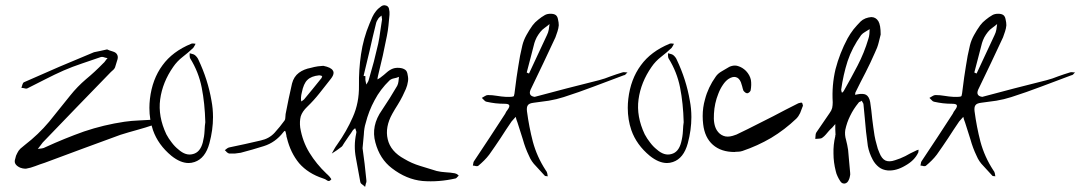

<svg xmlns="http://www.w3.org/2000/svg" viewBox="-20 -692 4113 731"><path d="M426.8 -482.4Q430.7 -473.6 425.8 -460.9Q421.9 -447.3 418 -435.5Q416 -430.7 412.1 -426.8Q407.2 -422.9 402.3 -418Q336.9 -350.6 272.5 -284.2Q208 -216.8 142.6 -149.4Q137.7 -143.6 133.8 -137.7Q128.9 -130.9 124 -125Q131.8 -126 139.6 -127Q146.5 -127.9 153.3 -131.8Q225.6 -165 299.8 -191.4Q375 -216.8 454.1 -228.5Q481.4 -232.4 508.8 -233.4Q536.1 -234.4 562.5 -236.3Q567.4 -236.3 573.2 -232.4Q579.1 -229.5 585 -227.5Q579.1 -224.6 575.2 -221.7Q570.3 -217.8 565.4 -216.8Q534.2 -206.1 502 -197.3Q469.7 -188.5 438.5 -178.7Q367.2 -152.3 294.9 -126Q222.7 -98.6 150.4 -72.3Q131.8 -66.4 114.3 -59.6Q96.7 -52.7 79.1 -49.8Q77.1 -49.8 75.2 -49.8Q67.4 -49.8 56.6 -53.7Q43.9 -59.6 39.1 -67.4Q36.1 -71.3 36.1 -78.1Q36.1 -82 38.1 -87.9Q40 -99.6 45.9 -109.4Q49.8 -118.2 57.6 -126Q66.4 -133.8 75.2 -140.6Q126 -179.7 167 -228.5Q207 -278.3 247.1 -328.1Q274.4 -362.3 307.6 -390.6Q340.8 -418 372.1 -450.2Q377.9 -455.1 380.9 -460Q384.8 -465.8 389.6 -470.7Q381.8 -471.7 374 -474.6Q367.2 -476.6 360.4 -473.6Q326.2 -461.9 292 -450.2Q256.8 -438.5 222.7 -423.8Q187.5 -408.2 153.3 -390.6Q119.1 -373 84 -355.5Q80.1 -353.5 74.2 -355.5Q67.4 -357.4 61.5 -357.4Q63.5 -363.3 65.4 -370.1Q67.4 -377 71.3 -378.9Q138.7 -408.2 205.1 -437.5Q271.5 -465.8 337.9 -493.2Q349.6 -496.1 361.3 -498Q372.1 -500 387.7 -503.9Q395.5 -500 409.2 -496.1Q422.9 -492.2 426.8 -482.4Z M704.1 -469.7Q702.1 -473.6 702.1 -479.5Q702.1 -485.4 702.1 -489.3Q708 -487.3 712.9 -486.3Q717.8 -485.4 721.7 -482.4Q725.6 -479.5 729.5 -474.6Q733.4 -469.7 735.4 -464.8Q771.5 -388.7 785.2 -308.6Q791 -278.3 791 -246.1Q791 -197.3 777.3 -146.5Q761.7 -88.9 720.7 -75.2Q709 -71.3 698.2 -71.3Q667 -71.3 632.8 -98.6Q582 -140.6 562.5 -196.3Q548.8 -236.3 548.8 -281.2Q548.8 -297.9 550.8 -315.4Q559.6 -390.6 598.6 -443.4Q636.7 -496.1 708 -525.4Q710 -526.4 712.9 -526.4Q714.8 -526.4 715.8 -526.4Q720.7 -525.4 724.6 -525.4Q722.7 -521.5 720.7 -517.6Q718.8 -513.7 715.8 -509.8Q697.3 -492.2 675.8 -475.6Q654.3 -459 639.6 -437.5Q598.6 -378.9 589.8 -313.5Q581.1 -249 613.3 -180.7Q622.1 -164.1 633.8 -149.4Q645.5 -133.8 659.2 -123Q687.5 -97.7 714.8 -105.5Q742.2 -112.3 752 -149.4Q757.8 -171.9 758.8 -193.4Q759.8 -215.8 761.7 -226.6Q759.8 -298.8 748 -358.4Q736.3 -418 704.1 -469.7Z M1210.9 -441.4Q1203.1 -440.4 1190.4 -439.5Q1176.8 -437.5 1163.1 -433.6Q1136.7 -428.7 1118.2 -415Q1098.6 -400.4 1091.8 -374Q1085 -345.7 1079.1 -316.4Q1073.2 -287.1 1067.4 -257.8Q1066.4 -252 1066.4 -245.1Q1066.4 -237.3 1063.5 -233.4Q1045.9 -209 1025.4 -186.5Q1004.9 -164.1 972.7 -157.2Q942.4 -150.4 913.1 -143.6Q882.8 -137.7 853.5 -130.9Q848.6 -129.9 844.7 -127Q839.8 -123 835.9 -120.1Q839.8 -117.2 843.8 -112.3Q848.6 -108.4 852.5 -107.4Q863.3 -107.4 874 -107.4Q885.7 -108.4 896.5 -110.4Q941.4 -122.1 984.4 -135.7Q1028.3 -149.4 1058.6 -188.5Q1062.5 -194.3 1065.4 -193.4Q1067.4 -191.4 1068.4 -185.5Q1069.3 -181.6 1070.3 -176.8Q1070.3 -171.9 1072.3 -167Q1085.9 -110.4 1119.1 -70.3Q1153.3 -31.2 1210 -12.7Q1217.8 -10.7 1225.6 -4.9Q1228.5 -2.9 1231.4 -2.9Q1236.3 -2.9 1241.2 -8.8Q1242.2 -9.8 1235.4 -18.6Q1228.5 -26.4 1222.7 -31.2Q1184.6 -67.4 1158.2 -110.4Q1131.8 -153.3 1123 -206.1Q1120.1 -229.5 1125 -249Q1130.9 -267.6 1149.4 -285.2Q1174.8 -309.6 1196.3 -336.9Q1218.8 -365.2 1240.2 -392.6Q1250 -405.3 1250 -415Q1250 -419.9 1247.1 -423.8Q1240.2 -435.5 1210.9 -441.4ZM1128.9 -338.9Q1135.7 -374 1150.4 -387.7Q1165 -402.3 1195.3 -405.3Q1198.2 -405.3 1201.2 -404.3Q1204.1 -403.3 1207 -402.3Q1205.1 -400.4 1205.1 -397.5Q1205.1 -394.5 1203.1 -393.6Q1186.5 -373 1169.9 -352.5Q1154.3 -333 1137.7 -313.5Q1135.7 -311.5 1132.8 -309.6Q1129.9 -307.6 1127 -305.7Q1127 -309.6 1126 -313.5Q1126 -316.4 1126 -320.3Q1126 -325.2 1127 -330.1Q1127.9 -335 1128.9 -338.9Z M1375 -4.9Q1376 1 1373 6.8Q1371.1 12.7 1370.1 19.5Q1365.2 14.6 1358.4 9.8Q1352.5 5.9 1351.6 0Q1342.8 -45.9 1335 -90.8Q1326.2 -136.7 1335.9 -182.6Q1336.9 -185.5 1336.9 -188.5Q1336.9 -191.4 1335.9 -193.4Q1335 -196.3 1334 -199.2Q1333 -202.1 1332 -204.1Q1330.1 -202.1 1328.1 -200.2Q1326.2 -199.2 1324.2 -197.3Q1316.4 -184.6 1307.6 -172.9Q1299.8 -161.1 1291 -148.4Q1288.1 -144.5 1286.1 -140.6Q1284.2 -136.7 1281.2 -133.8Q1272.5 -127 1262.7 -120.1Q1252.9 -114.3 1243.2 -107.4Q1248 -116.2 1252.9 -125Q1257.8 -133.8 1263.7 -141.6Q1299.8 -192.4 1323.2 -246.1Q1347.7 -300.8 1346.7 -366.2Q1345.7 -425.8 1354.5 -485.4Q1363.3 -545.9 1386.7 -601.6Q1391.6 -614.3 1397.5 -627Q1403.3 -639.6 1412.1 -650.4Q1418 -658.2 1427.7 -665Q1435.5 -671.9 1442.4 -671.9Q1443.4 -671.9 1444.3 -671.9Q1458 -670.9 1460.9 -659.2Q1463.9 -646.5 1462.9 -635.7Q1460.9 -615.2 1459 -594.7Q1457 -575.2 1453.1 -555.7Q1445.3 -517.6 1437.5 -480.5Q1428.7 -443.4 1419.9 -406.2Q1418.9 -402.3 1418 -397.5Q1417 -393.6 1417 -389.6Q1419.9 -391.6 1423.8 -393.6Q1427.7 -395.5 1430.7 -398.4Q1441.4 -406.2 1452.1 -416Q1462.9 -425.8 1475.6 -430.7Q1486.3 -434.6 1500 -433.6Q1514.6 -432.6 1523.4 -425.8Q1530.3 -420.9 1532.2 -406.2Q1535.2 -392.6 1533.2 -381.8Q1531.2 -367.2 1525.4 -353.5Q1519.5 -339.8 1512.7 -326.2Q1503.9 -308.6 1494.1 -293Q1483.4 -276.4 1473.6 -258.8Q1445.3 -208 1456.1 -162.1Q1466.8 -115.2 1519.5 -86.9Q1546.9 -70.3 1579.1 -60.5Q1612.3 -50.8 1642.6 -41Q1659.2 -37.1 1676.8 -36.1Q1695.3 -35.2 1711.9 -32.2Q1715.8 -31.2 1719.7 -29.3Q1722.7 -26.4 1726.6 -23.4Q1723.6 -20.5 1720.7 -17.6Q1717.8 -13.7 1714.8 -12.7Q1650.4 2 1588.9 -2.9Q1527.3 -8.8 1471.7 -51.8Q1425.8 -86.9 1409.2 -149.4Q1391.6 -212.9 1434.6 -273.4Q1449.2 -295.9 1463.9 -318.4Q1478.5 -341.8 1492.2 -365.2Q1496.1 -373 1497.1 -381.8Q1498 -390.6 1499 -399.4Q1490.2 -395.5 1479.5 -393.6Q1469.7 -391.6 1462.9 -385.7Q1427.7 -351.6 1406.2 -310.5Q1383.8 -269.5 1372.1 -222.7Q1366.2 -204.1 1365.2 -179.7Q1363.3 -155.3 1360.4 -127.9Q1360.4 -127.9 1360.4 -127.9Q1364.3 -98.6 1368.2 -68.4Q1372.1 -37.1 1375 -4.9ZM1371.1 -402.3Q1371.1 -397.5 1371.1 -387.7Q1372.1 -382.8 1373 -377.9Q1374 -374 1375 -370.1Q1377.9 -375 1379.9 -378.9Q1382.8 -382.8 1383.8 -387.7Q1393.6 -422.9 1403.3 -457Q1412.1 -491.2 1419.9 -525.4Q1424.8 -548.8 1427.7 -572.3Q1430.7 -595.7 1434.6 -618.2Q1434.6 -621.1 1433.6 -625Q1432.6 -628.9 1432.6 -632.8Q1429.7 -629.9 1426.8 -627.9Q1422.9 -625 1420.9 -622.1Q1418 -617.2 1415 -612.3Q1412.1 -606.4 1411.1 -600.6Q1398.4 -549.8 1387.7 -501Q1376 -452.1 1364.3 -403.3Q1366.2 -403.3 1368.2 -402.3Q1369.1 -402.3 1371.1 -402.3Z M2260.7 -386.7Q2283.2 -392.6 2304.7 -401.4Q2326.2 -409.2 2348.6 -416Q2353.5 -418 2358.4 -417Q2363.3 -416 2369.1 -416Q2365.2 -413.1 2362.3 -409.2Q2358.4 -405.3 2354.5 -405.3Q2297.9 -383.8 2240.2 -362.3Q2183.6 -340.8 2126 -322.3Q2098.6 -313.5 2069.3 -308.6Q2040 -304.7 2011.7 -300.8Q1995.1 -298.8 1990.2 -292Q1984.4 -285.2 1986.3 -268.6Q1994.1 -209 2008.8 -152.3Q2024.4 -94.7 2057.6 -43.9Q2059.6 -41 2061.5 -38.1Q2062.5 -35.2 2063.5 -32.2Q2064.5 -29.3 2064.5 -26.4Q2064.5 -23.4 2065.4 -20.5Q2062.5 -21.5 2058.6 -21.5Q2054.7 -21.5 2053.7 -23.4Q2038.1 -41 2020.5 -59.6Q2002.9 -77.1 1994.1 -98.6Q1979.5 -128.9 1970.7 -161.1Q1960.9 -193.4 1950.2 -225.6Q1948.2 -231.4 1946.3 -236.3Q1945.3 -241.2 1943.4 -247.1Q1939.5 -242.2 1935.5 -238.3Q1931.6 -234.4 1927.7 -229.5Q1906.2 -198.2 1885.7 -166Q1864.3 -133.8 1842.8 -103.5Q1834 -91.8 1823.2 -81.1Q1813.5 -71.3 1801.8 -61.5Q1798.8 -58.6 1792 -59.6Q1786.1 -61.5 1780.3 -61.5Q1781.2 -66.4 1782.2 -71.3Q1782.2 -75.2 1785.2 -79.1Q1814.5 -124 1844.7 -168.9Q1874 -213.9 1903.3 -258.8Q1905.3 -262.7 1907.2 -266.6Q1909.2 -269.5 1912.1 -273.4Q1920.9 -285.2 1918.9 -291Q1917 -296.9 1901.4 -296.9Q1883.8 -296.9 1866.2 -298.8Q1849.6 -300.8 1832 -304.7Q1827.1 -305.7 1823.2 -310.5Q1818.4 -315.4 1814.5 -319.3Q1820.3 -322.3 1826.2 -326.2Q1832 -330.1 1837.9 -330.1Q1854.5 -330.1 1872.1 -327.1Q1888.7 -324.2 1906.2 -323.2Q1933.6 -322.3 1936.5 -326.2Q1938.5 -330.1 1941.4 -356.4Q1946.3 -397.5 1953.1 -438.5Q1959 -479.5 1968.8 -519.5Q1973.6 -539.1 1984.4 -558.6Q1995.1 -578.1 2007.8 -595.7Q2016.6 -607.4 2029.3 -617.2Q2041 -627 2054.7 -634.8Q2063.5 -639.6 2076.2 -639.6Q2088.9 -639.6 2095.7 -634.8Q2102.5 -629.9 2104.5 -618.2Q2107.4 -606.4 2107.4 -595.7Q2106.4 -584 2102.5 -572.3Q2098.6 -560.5 2094.7 -549.8Q2072.3 -501 2048.8 -452.1Q2025.4 -404.3 2002.9 -356.4Q1995.1 -341.8 1998 -334Q2001 -325.2 2015.6 -323.2Q2076.2 -339.8 2137.7 -355.5Q2200.2 -371.1 2260.7 -386.7ZM1994.1 -412.1Q2010.7 -448.2 2028.3 -485.4Q2044.9 -521.5 2062.5 -558.6Q2067.4 -568.4 2069.3 -579.1Q2071.3 -589.8 2072.3 -600.6Q2063.5 -592.8 2053.7 -585.9Q2043.9 -579.1 2037.1 -570.3Q2029.3 -560.5 2023.4 -549.8Q2017.6 -538.1 2014.6 -528.3Q2006.8 -500 2000 -471.7Q1992.2 -443.4 1985.4 -416Q1987.3 -415 1989.3 -414.1Q1992.2 -413.1 1994.1 -412.1Z M2525.4 -469.7Q2523.4 -473.6 2523.4 -479.5Q2523.4 -485.4 2523.4 -489.3Q2529.3 -487.3 2534.2 -486.3Q2539.1 -485.4 2543 -482.4Q2546.9 -479.5 2550.8 -474.6Q2554.7 -469.7 2556.6 -464.8Q2592.8 -388.7 2606.4 -308.6Q2612.3 -278.3 2612.3 -246.1Q2612.3 -197.3 2598.6 -146.5Q2583 -88.9 2542 -75.2Q2530.3 -71.3 2519.5 -71.3Q2488.3 -71.3 2454.1 -98.6Q2403.3 -140.6 2383.8 -196.3Q2370.1 -236.3 2370.1 -281.2Q2370.1 -297.9 2372.1 -315.4Q2380.9 -390.6 2419.9 -443.4Q2458 -496.1 2529.3 -525.4Q2531.2 -526.4 2534.2 -526.4Q2536.1 -526.4 2537.1 -526.4Q2542 -525.4 2545.9 -525.4Q2543.9 -521.5 2542 -517.6Q2540 -513.7 2537.1 -509.8Q2518.6 -492.2 2497.1 -475.6Q2475.6 -459 2460.9 -437.5Q2419.9 -378.9 2411.1 -313.5Q2402.3 -249 2434.6 -180.7Q2443.4 -164.1 2455.1 -149.4Q2466.8 -133.8 2480.5 -123Q2508.8 -97.7 2536.1 -105.5Q2563.5 -112.3 2573.2 -149.4Q2579.1 -171.9 2580.1 -193.4Q2581.1 -215.8 2583 -226.6Q2581.1 -298.8 2569.3 -358.4Q2557.6 -418 2525.4 -469.7Z M2657.2 -218.8Q2655.3 -234.4 2655.3 -250Q2655.3 -283.2 2664.1 -313.5Q2675.8 -359.4 2705.1 -400.4Q2712.9 -412.1 2728.5 -420.9Q2743.2 -429.7 2756.8 -437.5Q2767.6 -442.4 2778.3 -442.4Q2784.2 -442.4 2790 -440.4Q2806.6 -435.5 2820.3 -421.9Q2835 -406.2 2838.9 -387.7Q2841.8 -369.1 2837.9 -347.7Q2836.9 -344.7 2833 -340.8Q2828.1 -336.9 2825.2 -336.9Q2821.3 -336.9 2817.4 -339.8Q2812.5 -343.8 2810.5 -346.7Q2807.6 -354.5 2805.7 -363.3Q2803.7 -371.1 2800.8 -378.9Q2793.9 -395.5 2781.2 -398.4Q2769.5 -401.4 2753.9 -391.6Q2742.2 -383.8 2732.4 -369.1Q2721.7 -353.5 2714.8 -335Q2700.2 -298.8 2698.2 -258.8Q2695.3 -218.8 2709 -196.3Q2718.8 -180.7 2734.4 -174.8Q2749 -168.9 2769.5 -174.8Q2784.2 -178.7 2797.9 -186.5Q2812.5 -193.4 2826.2 -200.2Q2875 -224.6 2922.9 -249Q2970.7 -274.4 3019.5 -298.8Q3022.5 -299.8 3027.3 -300.8Q3031.2 -301.8 3033.2 -300.8Q3035.2 -298.8 3036.1 -293.9Q3037.1 -291 3037.1 -289.1Q3037.1 -288.1 3036.1 -287.1Q3031.2 -274.4 3026.4 -261.7Q3020.5 -249 3011.7 -240.2Q2967.8 -198.2 2916 -167Q2864.3 -136.7 2806.6 -117.2Q2797.9 -114.3 2789.1 -114.3Q2780.3 -114.3 2776.4 -113.3Q2725.6 -113.3 2694.3 -140.6Q2663.1 -168 2657.2 -218.8Z M3310.5 -490.2Q3293.9 -452.1 3275.4 -416Q3255.9 -378.9 3238.3 -342.8Q3236.3 -339.8 3236.3 -336.9Q3235.4 -334 3235.4 -331.1Q3237.3 -331.1 3240.2 -332Q3243.2 -332 3245.1 -333Q3266.6 -336.9 3277.3 -331.1Q3289.1 -324.2 3293 -303.7Q3297.9 -271.5 3300.8 -239.3Q3304.7 -207 3309.6 -175.8Q3312.5 -159.2 3317.4 -142.6Q3321.3 -125 3328.1 -110.4Q3336.9 -87.9 3350.6 -81.1Q3365.2 -74.2 3387.7 -82Q3407.2 -87.9 3426.8 -97.7Q3445.3 -108.4 3464.8 -117.2Q3467.8 -119.1 3470.7 -120.1Q3474.6 -121.1 3477.5 -122.1Q3476.6 -119.1 3476.6 -116.2Q3477.5 -113.3 3475.6 -110.4Q3461.9 -81.1 3426.8 -61.5Q3392.6 -41 3360.4 -43Q3339.8 -44.9 3326.2 -55.7Q3311.5 -67.4 3302.7 -84Q3289.1 -109.4 3284.2 -135.7Q3280.3 -163.1 3277.3 -190.4Q3275.4 -215.8 3272.5 -242.2Q3270.5 -268.6 3267.6 -293.9Q3267.6 -297.9 3264.6 -301.8Q3262.7 -304.7 3260.7 -308.6Q3257.8 -305.7 3253.9 -304.7Q3250 -303.7 3248 -299.8Q3229.5 -277.3 3216.8 -251Q3204.1 -225.6 3198.2 -197.3Q3195.3 -178.7 3201.2 -159.2Q3206.1 -140.6 3209 -121.1Q3210.9 -99.6 3212.9 -77.1Q3214.8 -55.7 3216.8 -34.2Q3217.8 -27.3 3215.8 -20.5Q3214.8 -13.7 3211.9 -7.8Q3207 4.9 3196.3 6.8Q3195.3 6.8 3193.4 6.8Q3184.6 6.8 3178.7 -2.9Q3172.9 -11.7 3168.9 -20.5Q3164.1 -30.3 3162.1 -40Q3153.3 -74.2 3153.3 -107.4Q3152.3 -140.6 3160.2 -173.8Q3160.2 -175.8 3160.2 -176.8Q3161.1 -177.7 3161.1 -178.7Q3161.1 -188.5 3160.2 -199.2Q3160.2 -210 3160.2 -219.7Q3154.3 -212.9 3148.4 -206.1Q3141.6 -200.2 3135.7 -193.4Q3129.9 -186.5 3124 -179.7Q3118.2 -172.9 3111.3 -168Q3106.4 -164.1 3098.6 -164.1Q3090.8 -164.1 3084 -163.1Q3085 -168.9 3085 -175.8Q3085 -182.6 3087.9 -187.5Q3100.6 -206.1 3113.3 -224.6Q3126 -244.1 3138.7 -261.7Q3145.5 -270.5 3148.4 -281.2Q3150.4 -291 3150.4 -302.7Q3146.5 -367.2 3161.1 -428.7Q3176.8 -489.3 3207 -545.9Q3216.8 -563.5 3229.5 -580.1Q3243.2 -596.7 3256.8 -610.4Q3263.7 -617.2 3275.4 -622.1Q3286.1 -626 3296.9 -627Q3314.5 -627 3324.2 -611.3Q3333 -596.7 3333 -560.5Q3330.1 -548.8 3325.2 -529.3Q3320.3 -509.8 3310.5 -490.2ZM3185.5 -338.9Q3187.5 -339.8 3189.5 -341.8Q3191.4 -343.8 3192.4 -345.7Q3219.7 -393.6 3245.1 -442.4Q3270.5 -491.2 3286.1 -543.9Q3289.1 -552.7 3290 -562.5Q3290 -571.3 3291 -581.1Q3282.2 -575.2 3273.4 -570.3Q3264.6 -565.4 3258.8 -558.6Q3224.6 -511.7 3207 -459Q3190.4 -407.2 3182.6 -350.6Q3182.6 -347.7 3183.6 -344.7Q3184.6 -341.8 3185.5 -338.9Z M3964.8 -386.7Q3987.3 -392.6 4008.8 -401.4Q4030.3 -409.2 4052.7 -416Q4057.6 -418 4062.5 -417Q4067.4 -416 4073.2 -416Q4069.3 -413.1 4066.4 -409.2Q4062.5 -405.3 4058.6 -405.3Q4002 -383.8 3944.3 -362.3Q3887.7 -340.8 3830.1 -322.3Q3802.7 -313.5 3773.4 -308.6Q3744.1 -304.7 3715.8 -300.8Q3699.2 -298.8 3694.3 -292Q3688.5 -285.2 3690.4 -268.6Q3698.2 -209 3712.9 -152.3Q3728.5 -94.7 3761.7 -43.9Q3763.7 -41 3765.6 -38.1Q3766.6 -35.2 3767.6 -32.2Q3768.6 -29.3 3768.6 -26.4Q3768.6 -23.4 3769.5 -20.5Q3766.6 -21.5 3762.7 -21.5Q3758.8 -21.5 3757.8 -23.4Q3742.2 -41 3724.6 -59.6Q3707 -77.1 3698.2 -98.6Q3683.6 -128.9 3674.8 -161.1Q3665 -193.4 3654.3 -225.6Q3652.3 -231.4 3650.4 -236.3Q3649.4 -241.2 3647.5 -247.1Q3643.6 -242.2 3639.6 -238.3Q3635.7 -234.4 3631.8 -229.5Q3610.4 -198.2 3589.8 -166Q3568.4 -133.8 3546.9 -103.5Q3538.1 -91.8 3527.3 -81.1Q3517.6 -71.3 3505.9 -61.5Q3502.9 -58.6 3496.1 -59.6Q3490.2 -61.5 3484.4 -61.5Q3485.4 -66.4 3486.3 -71.3Q3486.3 -75.2 3489.3 -79.1Q3518.6 -124 3548.8 -168.9Q3578.1 -213.9 3607.4 -258.8Q3609.4 -262.7 3611.3 -266.6Q3613.3 -269.5 3616.2 -273.4Q3625 -285.2 3623 -291Q3621.1 -296.9 3605.5 -296.9Q3587.9 -296.9 3570.3 -298.8Q3553.7 -300.8 3536.1 -304.7Q3531.2 -305.7 3527.3 -310.5Q3522.5 -315.4 3518.6 -319.3Q3524.4 -322.3 3530.3 -326.2Q3536.1 -330.1 3542 -330.1Q3558.6 -330.1 3576.2 -327.1Q3592.8 -324.2 3610.4 -323.2Q3637.7 -322.3 3640.6 -326.2Q3642.6 -330.1 3645.5 -356.4Q3650.4 -397.5 3657.2 -438.5Q3663.1 -479.5 3672.9 -519.5Q3677.7 -539.1 3688.5 -558.6Q3699.2 -578.1 3711.9 -595.7Q3720.7 -607.4 3733.4 -617.2Q3745.1 -627 3758.8 -634.8Q3767.6 -639.6 3780.3 -639.6Q3793 -639.6 3799.8 -634.8Q3806.6 -629.9 3808.6 -618.2Q3811.5 -606.4 3811.5 -595.7Q3810.5 -584 3806.6 -572.3Q3802.7 -560.5 3798.8 -549.8Q3776.4 -501 3752.9 -452.1Q3729.5 -404.3 3707 -356.4Q3699.2 -341.8 3702.1 -334Q3705.1 -325.2 3719.7 -323.2Q3780.3 -339.8 3841.8 -355.5Q3904.3 -371.1 3964.8 -386.7ZM3698.2 -412.1Q3714.8 -448.2 3732.4 -485.4Q3749 -521.5 3766.6 -558.6Q3771.5 -568.4 3773.4 -579.1Q3775.4 -589.8 3776.4 -600.6Q3767.6 -592.8 3757.8 -585.9Q3748 -579.1 3741.2 -570.3Q3733.4 -560.5 3727.5 -549.8Q3721.7 -538.1 3718.8 -528.3Q3710.9 -500 3704.1 -471.7Q3696.3 -443.4 3689.5 -416Q3691.4 -415 3693.4 -414.1Q3696.3 -413.1 3698.2 -412.1Z"/></svg>

Font: Yuremane_body
Style: Regular
Weight: 400
Version: Version 1.0